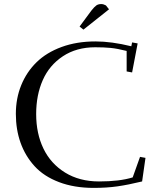

<svg xmlns="http://www.w3.org/2000/svg" viewBox="-20 -916 776 946"><path d="M58.1 -355Q58.1 -431.2 84.5 -496.1Q110.8 -561 159.9 -609.1Q209 -657.2 283.7 -684.6Q358.4 -711.9 450.2 -711.9Q529.3 -711.9 627 -688L630.9 -707L658.2 -702.1L630.9 -559.1L604 -564V-665Q557.6 -676.8 524.9 -679.9Q492.2 -683.1 449.2 -683.1Q356.9 -683.1 290 -638.9Q223.1 -594.7 190.7 -521.2Q158.2 -447.8 158.2 -354Q158.2 -258.3 194.1 -183.8Q230 -109.4 300.8 -65.7Q371.6 -22 467.8 -22Q569.8 -22 633.8 -42L669.9 -143.1L696.8 -138.2L680.2 -22Q611.8 -5.4 558.6 2.2Q505.4 9.8 441.9 9.8Q345.7 9.8 271 -18.6Q196.3 -46.9 150.4 -97.2Q104.5 -147.5 81.3 -212.6Q58.1 -277.8 58.1 -355ZM372.1 -785.2 430.2 -863.8Q445.3 -882.8 454.8 -889.4Q464.4 -896 479 -896Q484.4 -896 490.2 -894.3Q496.1 -892.6 499 -890.6L502 -889.2L517.1 -870.1L391.1 -770Z"/></svg>

Font: Dehuti
Style: Bold
Weight: 700
Version: Version 1.2